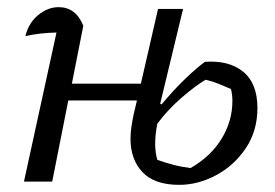

<svg xmlns="http://www.w3.org/2000/svg" viewBox="-20 -508 769 537"><path d="M47 0 138 -417Q90 -416 51 -407Q60 -444 87 -466Q114 -488 144 -488Q192 -488 213 -436L181 -274H374L422 -483H492L428 -218L432 -216Q466 -257 498.5 -288Q531 -319 553 -335Q620 -340 660 -307.5Q700 -275 700 -206Q700 -142 667.5 -93.5Q635 -45 584.5 -18Q534 9 481 9Q412 9 378.5 -26.5Q345 -62 345 -120Q345 -136 347.5 -153Q350 -170 354 -189L363 -227H171L126 0ZM414 -106Q414 -82 420 -61Q442 -53 465 -47Q488 -41 513 -38Q569 -70 599.5 -119.5Q630 -169 630 -226Q630 -243 626 -259Q608 -267 590.5 -274Q573 -281 555 -285Q525 -267 487 -234Q449 -201 420 -162Q414 -132 414 -106Z"/></svg>

Font: Piazzolla
Style: Italic
Weight: 400
Italic angle: -11.3°
Designer: Juan Pablo del Peral
Foundry: Huerta Tipografica
Version: Version 1.330